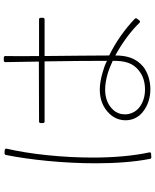

<svg xmlns="http://www.w3.org/2000/svg" viewBox="80 -888 839 1040"><g transform="rotate(-90 500.0 -367.5)"><path d="M363 -546H688C690 -423 691 -290 691 -208C670 -219 648 -226 627 -232C596 -241 565 -247 535 -247C485 -247 439 -231 404 -194C380 -169 369 -138 369 -107C369 -72 384 -38 413 -15C448 14 493 27 537 27C584 27 630 12 661 -13C706 -52 720 -101 720 -163C788 -126 853 -78 897 -32C902 -28 906 -28 910 -33L919 -45C923 -50 922 -54 918 -58C866 -108 795 -160 720 -196C720 -278 718 -418 717 -546H915C921 -546 924 -549 924 -555V-567C924 -573 921 -576 915 -576H717C716 -645 716 -710 717 -758C717 -764 714 -767 708 -767H693C687 -767 684 -764 684 -758C685 -710 686 -646 687 -577L363 -576C357 -576 354 -573 354 -567V-555C354 -549 357 -546 363 -546ZM170 32 188 31C194 30 196 27 195 21C176 -66 167 -174 167 -285C167 -451 186 -626 215 -751C216 -757 214 -761 207 -762L191 -763C185 -763 182 -760 181 -755C155 -625 136 -444 136 -270C136 -164 143 -61 160 25C161 30 164 33 170 32ZM691 -177V-175C691 -117 683 -68 635 -33C609 -12 573 -2 536 -2C500 -2 463 -12 435 -36C414 -54 401 -82 401 -111C401 -134 409 -157 426 -175C454 -205 492 -218 535 -218C562 -218 590 -213 619 -205C643 -198 667 -188 691 -177Z"/></g></svg>

Font: LINE Seed JP_OTF Thin
Style: Regular
Weight: 250
Designer: LY Corporation & Fontrix & Fontworks
Version: Version 1.007